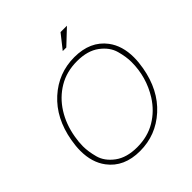

<svg xmlns="http://www.w3.org/2000/svg" viewBox="-245 -1107 1295 1295"><g transform="rotate(-45 402.0 -459.5)"><path d="M355 -18Q455 -18 532 -64Q609 -110 659 -189Q734 -309 734 -452Q734 -502 717 -563.5Q700 -625 639 -670.5Q578 -716 478 -716Q378 -716 301 -670Q224 -624 174.5 -545.5Q125 -467 108 -367Q100 -322 100 -281Q100 -231 116.5 -170Q133 -109 194 -63.5Q255 -18 355 -18ZM350 14Q198 14 121 -89Q66 -162 66 -272Q66 -316 75 -367Q106 -543 219 -645.5Q332 -748 484 -748Q636 -748 713 -646Q768 -573 768 -462Q768 -418 759 -367Q728 -191 615 -88.5Q502 14 350 14ZM492 -832H458L538 -933H599Z"/></g></svg>

Font: YamahaIndonesia935. App Thin
Style: Italic
Weight: 100
Italic angle: -10°
Designer: Dalton Maag Ltd
Foundry: Dalton Maag Ltd
Version: Version 1.002; January 01, 2024; Regular/Italic